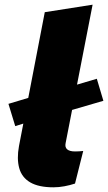

<svg xmlns="http://www.w3.org/2000/svg" viewBox="-20 -790 461 819"><path d="M222 -302 224 -404 393 -454 421 -360ZM45 -252 16 -347 219 -408 217 -306ZM300 -7Q279 0 255 4.5Q231 9 208 9Q145 9 109 -12Q73 -33 62 -73Q51 -113 61 -167L171 -738L375 -770L260 -180Q256 -162 266.5 -153Q277 -144 300 -144Q309 -144 317.5 -144.5Q326 -145 335 -146Z"/></svg>

Font: REM ExtraBold
Style: Italic
Weight: 800
Italic angle: -11°
Designer: Octavio Pardo
Foundry: Ashler Design
Version: Version 1.005;gftools[0.9.28]